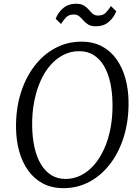

<svg xmlns="http://www.w3.org/2000/svg" viewBox="-20 -970 727 1000"><path d="M310.5 10Q250 10 204.2 -14Q158.5 -38 127.5 -80.8Q96.5 -123.5 80.5 -180.2Q64.5 -237 63.5 -302.5Q62 -399.5 87 -481.5Q112 -563.5 158.2 -624.5Q204.5 -685.5 267.2 -719.2Q330 -753 404 -753Q465.5 -753 511.2 -728.5Q557 -704 587.2 -661Q617.5 -618 633 -562Q648.5 -506 649.5 -442.5Q651 -346.5 626.8 -264.2Q602.5 -182 556.8 -120.5Q511 -59 448.2 -24.5Q385.5 10 310.5 10ZM321.5 -38Q364 -38 401.8 -57Q439.5 -76 470 -111Q500.5 -146 522.5 -194.8Q544.5 -243.5 555.8 -303.2Q567 -363 566 -431Q565 -491.5 553.8 -541.5Q542.5 -591.5 520.8 -627.8Q499 -664 467 -683.8Q435 -703.5 392 -703.5Q349.5 -703.5 311.8 -684.8Q274 -666 243.5 -631.5Q213 -597 191.2 -548.5Q169.5 -500 158 -440.5Q146.5 -381 147.5 -313Q148.5 -251.5 160 -201Q171.5 -150.5 193.5 -114Q215.5 -77.5 247.5 -57.8Q279.5 -38 321.5 -38ZM479.5 -833Q454.5 -833 439.5 -842.2Q424.5 -851.5 414 -863.8Q403.5 -876 392.5 -885.2Q381.5 -894.5 364.5 -894.5Q339.5 -894.5 325.2 -880.5Q311 -866.5 298 -845L270 -872Q282 -904.5 309 -927.5Q336 -950.5 376 -950.5Q402 -950.5 417 -941.2Q432 -932 442.2 -919.8Q452.5 -907.5 463.2 -898.2Q474 -889 491 -889Q516 -889 530.2 -903Q544.5 -917 557.5 -938.5L585.5 -911.5Q573.5 -879 546.5 -856Q519.5 -833 479.5 -833Z"/></svg>

Font: Merriweather Light
Style: Italic
Weight: 300
Italic angle: -7.8°
Designer: Eben Sorkin
Foundry: Eben Sorkin
Version: Version 2.101